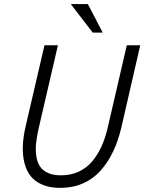

<svg xmlns="http://www.w3.org/2000/svg" viewBox="-20 -912 708 942"><path d="M435.1 -752 327.1 -892.1H411.1L483.9 -752ZM275.9 9.8Q225.6 9.8 189 -5.4Q152.3 -20.5 130.9 -47.4Q109.4 -74.2 99.9 -112.5Q90.3 -150.9 92 -195.8Q93.8 -240.7 106 -293L198.2 -689.9H264.2L168.9 -278.8Q159.7 -237.8 156.7 -204.8Q153.8 -171.9 158.7 -142.6Q163.6 -113.3 177.2 -93.8Q190.9 -74.2 216.3 -63Q241.7 -51.8 278.8 -51.8Q327.1 -51.8 366.2 -69.8Q405.3 -87.9 432.6 -120.6Q460 -153.3 478.5 -194.6Q497.1 -235.8 508.8 -287.1L602.1 -689.9H668L576.2 -290Q560.5 -222.2 534.9 -168.5Q509.3 -114.7 472.9 -74.2Q436.5 -33.7 386.5 -12Q336.4 9.8 275.9 9.8Z"/></svg>

Font: HK Grotesk Light Italic
Style: Regular
Weight: 300
Italic angle: -13°
Designer: Alfredo Marco Pradil and Stefan Peev
Foundry: Hanken Design Co.
Version: Version 1.000;PS 001.000;hotconv 1.0.88;makeotf.lib2.5.64775